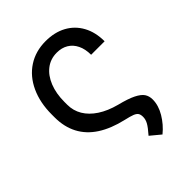

<svg xmlns="http://www.w3.org/2000/svg" viewBox="-206 -641 923 923"><g transform="rotate(-45 255.0 -179.5)"><path d="M470.7 -335.9H378.9Q378.9 -375 365.2 -402.8Q351.6 -430.7 327.1 -445.3Q302.7 -460 269.5 -460Q226.6 -460 194.8 -435.5Q163.1 -411.1 145.5 -367.2Q127.9 -323.2 127.9 -266.6V-247.1Q127.9 -207 147.9 -173.3Q168 -139.6 206.5 -114.3Q245.1 -88.9 300.8 -74.2Q355.5 -60.5 384.8 -45.9Q414.1 -31.2 425.3 -14.6Q436.5 2 436.5 25.4Q436.5 65.4 412.1 106.4Q387.7 147.5 350.6 177.7L298.8 134.8Q326.2 103.5 335.4 86.4Q344.7 69.3 344.7 51.8Q344.7 36.1 338.9 27.3Q333 18.6 317.9 12.7Q302.7 6.8 272.5 0Q196.3 -17.6 145 -50.8Q93.8 -84 67.9 -133.3Q42 -182.6 42 -247.1V-266.6Q42 -346.7 70.3 -408.2Q98.6 -469.7 150.4 -503.4Q202.1 -537.1 270.5 -537.1Q331.1 -537.1 376 -512.7Q420.9 -488.3 445.8 -442.9Q470.7 -397.5 470.7 -335.9Z"/></g></svg>

Font: WEMIX Pretendard Variable
Style: Regular
Weight: 400
Designer: Base glyphs from Inter by Rasmus Andersson; Hangeul glyphs from Noto Sans CJK(Source Han Sans) by Jang Soo-young and Kan
Foundry: Kil Hyung-jin
Version: Version 1.000;Glyphs 3.2 (3208)